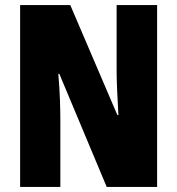

<svg xmlns="http://www.w3.org/2000/svg" viewBox="-20 -734 696 754"><path d="M597 0H399L213 -444H209Q214 -385 215.5 -339.5Q217 -294 217 -263V0H59V-714H256L441 -282H445Q442 -336 440 -379.5Q438 -423 438 -455V-714H597Z"/></svg>

Font: Noto Sans Lao UI ExtCond Blk
Style: Regular
Weight: 900
Width: 2
Designer: Monotype Design Team
Foundry: Monotype Imaging Inc.
Version: Version 2.000; ttfautohint (v1.8.4.7-5d5b)